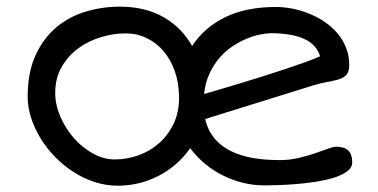

<svg xmlns="http://www.w3.org/2000/svg" viewBox="-20 -557 1160 589"><path d="M64.9 -259.8Q64.9 -335.4 89.4 -388.2Q113.8 -440.9 153.6 -473.9Q193.4 -506.8 243.9 -521.7Q294.4 -536.6 347.2 -536.6Q424.3 -536.6 480.5 -505.1Q536.6 -473.6 569.3 -416Q606.9 -473.1 671.1 -504.4Q735.4 -535.6 826.2 -535.6Q851.6 -535.6 878.2 -530.3Q904.8 -524.9 929.7 -514.6Q954.6 -504.4 976.8 -489.3Q999 -474.1 1015.6 -454.3Q1032.2 -434.6 1041.7 -410.4Q1051.3 -386.2 1051.3 -357.9Q1051.3 -335.9 1041.5 -326.2Q1031.7 -316.4 1015.6 -312.5Q1001.5 -308.6 982.7 -305.4Q963.9 -302.2 940.4 -294.9L609.4 -191.9Q616.2 -162.6 630.9 -141.8Q645.5 -121.1 665.3 -107.2Q685.1 -93.3 708.3 -85Q731.4 -76.7 754.6 -72.5Q777.8 -68.4 800 -67.1Q822.3 -65.9 839.8 -65.9Q867.7 -65.9 895 -72.3Q922.4 -78.6 945.3 -86.4Q968.3 -94.2 985.6 -100.6Q1002.9 -106.9 1010.7 -106.9Q1036.6 -106.9 1048.6 -95.2Q1060.5 -83.5 1060.5 -58.6Q1060.5 -42.5 1044.2 -30.8Q1027.8 -19 1002 -11.2Q976.1 -3.4 944.6 1.2Q913.1 5.9 883.1 8.1Q853 10.3 828.1 11Q803.2 11.7 790.5 11.7Q757.3 11.7 724.9 3.7Q692.4 -4.4 662.8 -19.3Q633.3 -34.2 607.9 -55.4Q582.5 -76.7 563.5 -102.5Q544.9 -75.7 520.3 -54.2Q495.6 -32.7 467 -17.8Q438.5 -2.9 406.5 4.9Q374.5 12.7 341.8 12.7Q304.7 12.7 269.8 1.2Q234.9 -10.3 204.1 -30.3Q173.3 -50.3 147.7 -76.9Q122.1 -103.5 103.8 -133.8Q85.4 -164.1 75.2 -196.3Q64.9 -228.5 64.9 -259.8ZM606 -268.6Q628.4 -274.9 658.4 -283.9Q688.5 -293 721.9 -303Q755.4 -313 790 -324Q824.7 -335 856.9 -345.7Q889.2 -356.4 916.3 -366.2Q943.4 -376 961.9 -384.3Q956.5 -402.8 943.8 -416.3Q931.2 -429.7 911.9 -438.2Q892.6 -446.8 867.2 -450.9Q841.8 -455.1 811.5 -455.1Q797.4 -455.1 778.1 -451.2Q758.8 -447.3 737.3 -438.5Q715.8 -429.7 694.1 -415.5Q672.4 -401.4 654.3 -380.6Q636.2 -359.9 623 -332Q609.9 -304.2 606 -268.6ZM149.4 -272Q149.4 -235.8 165 -199.5Q180.7 -163.1 206.3 -133.8Q231.9 -104.5 264.9 -86.2Q297.9 -67.9 332 -67.9Q369.1 -67.9 404.8 -80.6Q440.4 -93.3 468 -117.7Q495.6 -142.1 512.5 -177.2Q529.3 -212.4 529.3 -257.3Q529.3 -301.3 516.6 -337.6Q503.9 -374 481.9 -399.9Q460 -425.8 429.9 -440.2Q399.9 -454.6 365.7 -454.6Q327.6 -454.6 289.1 -442.9Q250.5 -431.2 219.5 -408.2Q188.5 -385.3 168.9 -351.1Q149.4 -316.9 149.4 -272Z"/></svg>

Font: Short Stack
Style: Regular
Weight: 400
Designer: James Grieshaber
Foundry: James Grieshaber
Version: Version 1.002